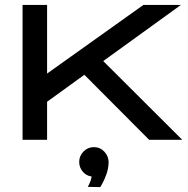

<svg xmlns="http://www.w3.org/2000/svg" viewBox="-20 -570 767 783"><path d="M723 0H588L324 -265L172 -155V0H72V-550H172V-270L565 -550H718L401 -321ZM423 93Q422 119 413.5 142Q405 165 397 179Q389 193 389 193L338 192Q338 192 344 180.5Q350 169 354 150Q332 147 317.5 130Q303 113 303 90Q303 66 320.5 48Q338 30 363 30Q388 30 405.5 48.5Q423 67 423 93Z"/></svg>

Font: Bruno Ace SC
Style: Regular
Weight: 400
Version: Version 1.100; ttfautohint (v1.8.4.7-5d5b);gftools[0.9.27]